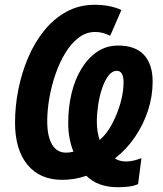

<svg xmlns="http://www.w3.org/2000/svg" viewBox="-20 -744 685 805"><path d="M474 41Q390 41 342 -7Q293 10 241 10Q147 10 95 -53.5Q43 -117 43 -230Q43 -299 57 -369Q71 -439 98 -502.5Q125 -566 165.5 -616Q206 -666 259 -695Q312 -724 377 -724Q441 -724 489 -702L442 -594Q428 -601 412.5 -605.5Q397 -610 379 -610Q342 -610 310.5 -586.5Q279 -563 254.5 -523Q230 -483 213 -434Q196 -385 187 -333.5Q178 -282 178 -236Q178 -173 198 -138.5Q218 -104 257 -104Q272 -104 288 -108Q278 -132 272 -162.5Q266 -193 266 -229Q266 -294 280 -352.5Q294 -411 321.5 -456Q349 -501 387.5 -527Q426 -553 475 -553Q548 -553 584 -513.5Q620 -474 620 -402Q620 -340 600.5 -280.5Q581 -221 545.5 -169Q510 -117 462 -80Q480 -67 509 -67Q524 -67 539.5 -70.5Q555 -74 573 -81L559 28Q541 36 517.5 38.5Q494 41 474 41ZM398 -157Q428 -183 450 -224.5Q472 -266 485 -312Q498 -358 498 -398Q498 -447 470 -447Q450 -447 434.5 -426.5Q419 -406 408 -373.5Q397 -341 391.5 -304Q386 -267 386 -234Q386 -211 389.5 -190.5Q393 -170 398 -157Z"/></svg>

Font: Noto Sans Condensed
Style: Bold Italic
Weight: 700
Width: 3
Italic angle: -12°
Designer: Monotype Design Team
Foundry: Monotype Imaging Inc.
Version: Version 2.013; ttfautohint (v1.8.4.7-5d5b)